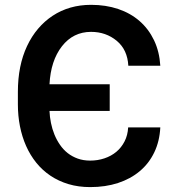

<svg xmlns="http://www.w3.org/2000/svg" viewBox="-20 -757 726 787"><path d="M53.3 -328.8V-380.7Q53.3 -488.3 90.9 -568.2Q109.7 -608.3 136.4 -639.6Q163 -670.8 196.2 -692.6Q229.4 -714.5 269 -725.9Q308.6 -737.2 353.3 -737.2Q413.7 -737.2 464.3 -720.2Q514.9 -703.1 552 -670.8Q589.1 -638.5 611.3 -592.2Q633.5 -545.8 637.1 -487.6H506Q502.5 -552.9 458.8 -589.5Q414.4 -626.4 353.3 -626.4Q280.2 -626.4 234 -567.5Q187.9 -508.5 182.9 -411.6H429.7V-302.2H182.9Q183.9 -277.7 188.9 -253Q193.9 -228.3 203.1 -205.6Q212.4 -182.9 225.9 -163.4Q239.3 -143.8 257.6 -129.4Q275.9 -115.1 298.8 -106.9Q321.7 -98.7 349.8 -98.7Q380.7 -98.7 408.2 -108Q435.7 -117.2 456.7 -134.6Q477.6 -152 490.6 -177.4Q503.6 -202.8 505.3 -234.7H637.1Q634.2 -177.9 612.4 -132.5Q590.6 -87 552.9 -55.4Q515.3 -23.8 463.8 -6.9Q412.3 9.9 349.8 9.9Q301.5 9.9 260.7 -2.3Q219.8 -14.6 186.8 -36.8Q153.8 -58.9 128.7 -90Q103.7 -121.1 87 -158.7Q70.3 -196.4 61.8 -239.5Q53.3 -282.7 53.3 -328.8Z"/></svg>

Font: Inter P Semi Bold
Style: Regular
Weight: 600
Designer: Rasmus Andersson
Foundry: rsms
Version: Version 3.018;git-588b23468